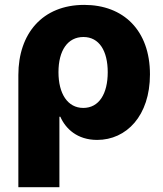

<svg xmlns="http://www.w3.org/2000/svg" viewBox="-20 -573 678 797"><path d="M56.2 204.1H226.6V-88.4H230.5C252 -39.1 300.3 7.8 383.3 7.8C504.9 7.8 602.5 -92.3 602.5 -264.2C602.5 -446.8 492.7 -552.7 329.6 -552.7C156.2 -552.7 56.2 -433.6 56.2 -261.7ZM325.7 -125C260.7 -125 222.7 -184.1 222.7 -273.4C222.7 -363.8 261.2 -419.4 326.2 -419.4C392.1 -419.4 427.2 -361.3 427.2 -273.4C427.2 -183.6 391.1 -125 325.7 -125Z"/></svg>

Font: Inter ExtraBold
Style: Regular
Weight: 800
Designer: Rasmus Andersson
Foundry: rsms
Version: Version 4.001;git-9221beed3